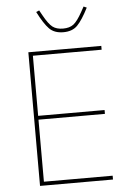

<svg xmlns="http://www.w3.org/2000/svg" viewBox="-60 -954 682 999"><g transform="rotate(-5 280.5 -455.0)"><path d="M167 -903 183 -910 198 -883Q224 -836 244.5 -820.5Q265 -805 299 -805Q333 -805 353.5 -820.5Q374 -836 400 -883L415 -910L431 -903Q399 -840 372.5 -813Q346 -786 299 -786Q252 -786 225.5 -813Q199 -840 167 -903ZM489 0H108V-698H489V-678H130V-364H477V-344H130V-20H489Z"/></g></svg>

Font: IBM Plex Sans Thin
Style: Regular
Weight: 100
Designer: Mike Abbink, Paul van der Laan, Pieter van Rosmalen
Foundry: Bold Monday
Version: Version 3.0